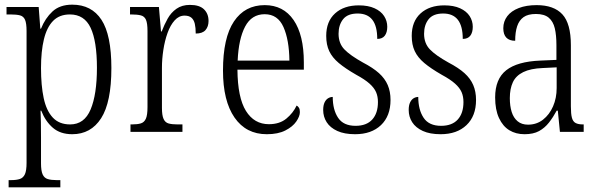

<svg xmlns="http://www.w3.org/2000/svg" viewBox="-20 -566 2564 824"><path d="M17 238V207H27Q51 207 65.5 202Q80 197 87 181.5Q94 166 94 133V-433Q94 -466 87.5 -481Q81 -496 66 -500Q51 -504 25 -504H8V-536H146L153 -443H156Q174 -488 205.5 -517Q237 -546 290 -546Q373 -546 415.5 -481Q458 -416 458 -274Q458 -127 414 -58.5Q370 10 290 10Q239 10 207 -17.5Q175 -45 157 -91H154Q155 -70 155.5 -40.5Q156 -11 156 25V135Q156 167 163 182.5Q170 198 185 202.5Q200 207 223 207H239V238ZM281 -32Q342 -32 369 -96.5Q396 -161 396 -275Q396 -389 369 -446.5Q342 -504 280 -504Q235 -504 208 -476.5Q181 -449 168.5 -397.5Q156 -346 156 -274Q156 -199 167.5 -145Q179 -91 206.5 -61.5Q234 -32 281 -32Z M540 0V-32H545Q570 -32 584.5 -36.5Q599 -41 606 -56.5Q613 -72 613 -106V-433Q613 -466 606.5 -481Q600 -496 584.5 -500Q569 -504 543 -504H538V-536H662L671 -431H674Q685 -460 699.5 -486Q714 -512 737.5 -528.5Q761 -545 795 -545Q836 -545 855.5 -526Q875 -507 875 -476Q875 -452 862 -437Q849 -422 820 -422Q820 -447 816 -464Q812 -481 801.5 -490Q791 -499 772 -499Q748 -499 729.5 -478.5Q711 -458 699 -424.5Q687 -391 681 -351.5Q675 -312 675 -275V-103Q675 -71 682 -55.5Q689 -40 704 -36Q719 -32 743 -32H763V0Z M1125 10Q1036 10 986.5 -61.5Q937 -133 937 -263Q937 -404 984 -474Q1031 -544 1116 -544Q1196 -544 1240 -480Q1284 -416 1284 -298V-267H999Q1000 -147 1035.5 -90Q1071 -33 1134 -33Q1180 -33 1209 -57Q1238 -81 1253 -113Q1259 -110 1263 -103.5Q1267 -97 1267 -85Q1267 -67 1251.5 -44.5Q1236 -22 1204.5 -6Q1173 10 1125 10ZM1222 -306Q1221 -395 1196.5 -450Q1172 -505 1116 -505Q1060 -505 1032 -452Q1004 -399 1000 -306Z M1504 10Q1458 10 1427.5 -4Q1397 -18 1382 -41.5Q1367 -65 1367 -94Q1367 -114 1373 -126.5Q1379 -139 1388.5 -144.5Q1398 -150 1408 -150Q1408 -95 1431 -60.5Q1454 -26 1506 -26Q1553 -26 1577.5 -53Q1602 -80 1602 -128Q1602 -152 1594 -170.5Q1586 -189 1566 -207Q1546 -225 1509 -245Q1462 -272 1434 -295.5Q1406 -319 1393 -346.5Q1380 -374 1380 -412Q1380 -474 1418 -508.5Q1456 -543 1520 -543Q1560 -543 1587.5 -530.5Q1615 -518 1628.5 -497Q1642 -476 1642 -451Q1642 -427 1631.5 -413Q1621 -399 1599 -399Q1599 -454 1578 -481Q1557 -508 1515 -508Q1472 -508 1452.5 -483.5Q1433 -459 1433 -421Q1433 -380 1458 -354Q1483 -328 1537 -298Q1581 -275 1606.5 -252Q1632 -229 1644 -201Q1656 -173 1656 -137Q1656 -68 1615 -29Q1574 10 1504 10Z M1871 10Q1825 10 1794.5 -4Q1764 -18 1749 -41.5Q1734 -65 1734 -94Q1734 -114 1740 -126.5Q1746 -139 1755.5 -144.5Q1765 -150 1775 -150Q1775 -95 1798 -60.5Q1821 -26 1873 -26Q1920 -26 1944.5 -53Q1969 -80 1969 -128Q1969 -152 1961 -170.5Q1953 -189 1933 -207Q1913 -225 1876 -245Q1829 -272 1801 -295.5Q1773 -319 1760 -346.5Q1747 -374 1747 -412Q1747 -474 1785 -508.5Q1823 -543 1887 -543Q1927 -543 1954.5 -530.5Q1982 -518 1995.5 -497Q2009 -476 2009 -451Q2009 -427 1998.5 -413Q1988 -399 1966 -399Q1966 -454 1945 -481Q1924 -508 1882 -508Q1839 -508 1819.5 -483.5Q1800 -459 1800 -421Q1800 -380 1825 -354Q1850 -328 1904 -298Q1948 -275 1973.5 -252Q1999 -229 2011 -201Q2023 -173 2023 -137Q2023 -68 1982 -29Q1941 10 1871 10Z M2231 10Q2194 10 2166 -7Q2138 -24 2121.5 -59.5Q2105 -95 2105 -148Q2105 -227 2152.5 -264.5Q2200 -302 2299 -306L2368 -309V-372Q2368 -415 2361 -444.5Q2354 -474 2335 -490Q2316 -506 2280 -506Q2246 -506 2227 -492.5Q2208 -479 2199.5 -453.5Q2191 -428 2191 -391Q2166 -391 2153 -404.5Q2140 -418 2140 -445Q2140 -474 2157 -496.5Q2174 -519 2206.5 -531.5Q2239 -544 2283 -544Q2357 -544 2393.5 -504.5Q2430 -465 2430 -372V-110Q2430 -77 2434.5 -60.5Q2439 -44 2450.5 -38Q2462 -32 2482 -32H2485V0H2383L2374 -91H2369Q2354 -63 2336 -40Q2318 -17 2293.5 -3.5Q2269 10 2231 10ZM2246 -31Q2283 -31 2310.5 -52.5Q2338 -74 2353.5 -109.5Q2369 -145 2369 -188V-277L2309 -274Q2257 -272 2225.5 -256.5Q2194 -241 2181 -213Q2168 -185 2168 -145Q2168 -111 2176 -85.5Q2184 -60 2201.5 -45.5Q2219 -31 2246 -31Z"/></svg>

Font: Noto Serif Khmer Condensed Light
Style: Regular
Weight: 300
Width: 3
Designer: Danh Hong and the Monotype Design Team
Foundry: Monotype Imaging Inc.
Version: Version 2.004